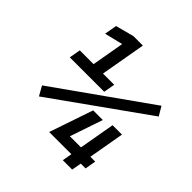

<svg xmlns="http://www.w3.org/2000/svg" viewBox="-186 -830 967 967"><g transform="rotate(45 297.0 -346.5)"><path d="M407.7 0H474.6L483.9 -51.8H518.1L528.3 -110.4H493.7L527.3 -301.8H460.4L426.8 -110.4H347.7L407.2 -285.6H338.4L259.3 -53.2L258.3 -51.8H417ZM66.4 -391.1H311.5L322.3 -451.7H242.2L284.7 -693.4H217.8L119.6 -667.5L107.9 -601.1L205.6 -625L175.3 -451.7H77.1ZM95.7 -142.1 593.8 -497.1 565.4 -545.4 67.4 -192.4Z"/></g></svg>

Font: Cascadia Code PL SemiLight
Style: Italic
Weight: 350
Italic angle: -10°
Monospace: yes
Designer: Aaron Bell
Foundry: Saja Typeworks
Version: Version 2404.023